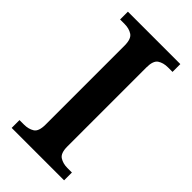

<svg xmlns="http://www.w3.org/2000/svg" viewBox="-224 -774 834 834"><g transform="rotate(45 193.0 -357.0)"><path d="M32 0V-48H60Q87 -48 106.5 -60Q126 -72 126 -114V-599Q126 -641 106.5 -653.5Q87 -666 60 -666H32V-714H354V-666H326Q298 -666 279 -653.5Q260 -641 260 -599V-114Q260 -73 279.5 -60.5Q299 -48 326 -48H354V0Z"/></g></svg>

Font: Noto Serif Hentaigana SemiBold
Style: Regular
Weight: 600
Designer: Kazuhiro Yamada
Foundry: nipponia
Version: Version 1.000; ttfautohint (v1.8.4.7-5d5b)